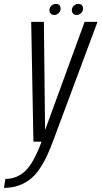

<svg xmlns="http://www.w3.org/2000/svg" viewBox="-80 -704 505 954"><path d="M86 0 75 -595.5H138L144 -57.5L340.5 -595.5H404.5L182.5 0Q133 133.5 76.2 181.5Q19.5 229.5 -60.5 229.5L-53 185Q2 185 44 147Q86 109 126.5 0ZM301 -629.5Q290 -629.5 283.5 -636.2Q277 -643 277 -653.5Q277 -666.5 286.8 -675.5Q296.5 -684.5 309 -684.5Q332.5 -684.5 332.5 -660.5Q332.5 -648 322.8 -638.8Q313 -629.5 301 -629.5ZM189.5 -629.5Q179 -629.5 172.2 -636.2Q165.5 -643 165.5 -653.5Q165.5 -666.5 175.2 -675.5Q185 -684.5 197.5 -684.5Q221 -684.5 221 -660.5Q221 -648 211.2 -638.8Q201.5 -629.5 189.5 -629.5Z"/></svg>

Font: Anybody Light
Style: Italic
Weight: 300
Italic angle: -10°
Designer: Tyler Finck
Foundry: Etcetera Type Company
Version: Version 1.010; ttfautohint (v1.8.3) -l 8 -r 50 -G 200 -x 14 